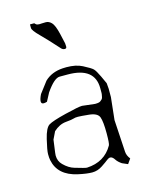

<svg xmlns="http://www.w3.org/2000/svg" viewBox="-99 -688 569 750"><g transform="rotate(-15 185.5 -313.0)"><path d="M189.5 -504.4Q149.4 -549.3 122.8 -575.7Q96.2 -602.1 96.2 -611.8V-626.5Q96.2 -626.5 113.3 -626.5Q116.2 -623.5 118.7 -621.3Q121.1 -619.1 125.7 -618.4Q130.4 -617.7 132.3 -617.7Q134.3 -617.7 140.1 -618.2Q146 -618.7 158.2 -618.7Q170.4 -618.7 180.9 -607.9Q191.4 -597.2 200.2 -561Q209 -524.9 209.7 -519.3Q210.4 -513.7 210.4 -506.1Q210.4 -498.5 202.9 -498.5Q195.3 -498.5 189.5 -504.4ZM67.4 -352.5Q67.4 -352.5 101.6 -397.5Q129.9 -424.8 174.8 -427.7Q182.6 -428.2 189.9 -428.2Q228.5 -428.2 253.9 -415Q284.2 -399.4 292 -391.6Q299.8 -383.8 312 -357.9Q324.2 -332 326.2 -327.1Q326.2 -322.3 328.1 -304.7V-270.5L318.4 -179.7L326.2 -49.8Q327.1 -34.2 338.9 -19.5L325.2 0L302.7 -9.8Q288.1 -19.5 281.2 -30.3Q274.4 -41 266.6 -43H260.7Q254.9 -41 249 -36.1Q243.2 -31.2 223.6 -18.1Q204.1 -4.9 182.1 -4.9Q160.2 -4.9 125 -12.7Q47.9 -29.8 35.2 -93.8Q33.2 -103.5 33.2 -118.7Q33.2 -133.8 43.5 -176.8Q53.7 -219.7 69.3 -229.5Q85 -239.3 140.1 -252.9Q195.3 -266.6 210 -266.6L261.7 -260.7H262.7Q278.3 -260.7 283.7 -265.1Q289.1 -269.5 290.5 -271Q292 -272.5 293 -274.9Q293.9 -277.3 294.4 -279.3Q294.9 -281.2 295.4 -284.7Q295.9 -288.1 296.4 -289.6Q296.9 -291 296.9 -294.9V-314.5Q296.9 -399.4 187.5 -399.4H155.3Q133.3 -399.4 99.6 -350.6L82 -317.4Q74.2 -314.9 68.8 -314.9Q58.6 -314.9 58.6 -324.7Q58.6 -334.5 67.4 -352.5ZM271.5 -89.8Q275.4 -96.7 275.4 -138.7Q275.4 -185.5 268.6 -204.1Q261.7 -222.7 228 -226.1Q194.3 -229.5 183.1 -229.5Q171.9 -229.5 165.5 -227.1Q159.2 -224.6 132.8 -222.2Q106.4 -219.7 83 -198.2L68.4 -168L61.5 -117.2Q60.5 -111.3 60.5 -106Q60.5 -82.5 76.2 -67.4Q96.7 -46.9 119.1 -40.5Q159.7 -28.3 166.5 -28.3H167Q238.3 -31.7 271.5 -89.8Z"/></g></svg>

Font: Drukaatie burti
Style: Thin
Weight: 100
Version: Version 0.14